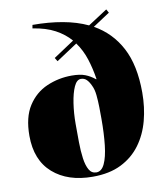

<svg xmlns="http://www.w3.org/2000/svg" viewBox="-88 -861 819 948"><g transform="rotate(-10 321.5 -387.0)"><path d="M301 14Q176 14 101.5 -51.5Q27 -117 27 -239Q27 -332 63.5 -388.5Q100 -445 159 -470.5Q218 -496 284 -496Q325 -496 351 -486Q377 -476 400 -457L402 -458Q394 -511 378.5 -559.5Q363 -608 334 -648L228 -578L217 -596L321 -665Q291 -700 245.5 -724.5Q200 -749 134 -759L137 -776Q218 -776 287.5 -763.5Q357 -751 412 -725L509 -788L519 -770L434 -714Q520 -666 566.5 -578Q613 -490 613 -353Q613 -279 595.5 -213Q578 -147 540.5 -96Q503 -45 444 -15.5Q385 14 301 14ZM322 -4Q348 -4 363.5 -37Q379 -70 385.5 -128Q392 -186 392 -260Q392 -287 391.5 -318.5Q391 -350 388 -379.5Q385 -409 375 -429Q366 -449 354.5 -460.5Q343 -472 326 -472Q305 -472 291 -441Q277 -410 269.5 -360.5Q262 -311 262 -257Q262 -211 262.5 -166Q263 -121 268 -84.5Q273 -48 285.5 -26Q298 -4 322 -4Z"/></g></svg>

Font: Display Black
Style: Regular
Weight: 900
Designer: Latin by Veronika Burian and Jose Scaglione. Greek by Irene Vlachou. Cyrillic by Vera Evstafieva.
Foundry: TypeTogether
Version: Version 3.002